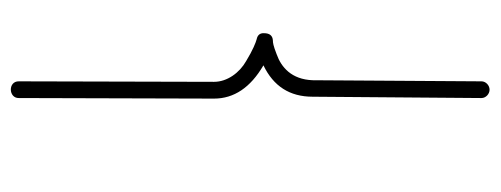

<svg xmlns="http://www.w3.org/2000/svg" viewBox="-299 -541 905 347"><g transform="rotate(90 153.5 -367.5)"><path d="M53.2 -408.2C44.4 -407.7 40 -402.3 40 -392.1C39.6 -384.8 43.5 -380.4 50.8 -378.9C56.6 -377.4 70.3 -372.1 90.3 -359.9C111.3 -348.1 127.9 -325.7 127.9 -301.8C127.9 -293.9 127.4 -176.3 127 50.8C126.5 70.8 157.7 69.8 157.2 50.8V47.9C157.7 -177.2 158.2 -293.5 158.2 -301.8C158.2 -337.9 138.2 -367.7 98.1 -391.1C135.7 -409.2 154.8 -438.5 154.8 -480L157.2 -785.2C157.2 -793 149.9 -799.8 142.1 -799.8C134.3 -799.8 127 -793 127 -785.2C125.5 -582.5 125 -480.5 125 -480C123.5 -441.9 101.6 -423.3 78.1 -415C62 -408.7 57.1 -408.2 53.2 -408.2Z"/></g></svg>

Font: Nemoy
Style: Light
Weight: 300
Designer: BSozoo
Foundry: BSozoo
Version: Version 001.000